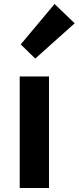

<svg xmlns="http://www.w3.org/2000/svg" viewBox="-20 -944 395 964"><path d="M79 0V-560H226V0ZM157 -650 84 -721 254 -924 355 -827Z"/></svg>

Font: Noto Sans SC
Style: Bold
Weight: 700
Designer: Ryoko NISHIZUKA  (kana, bopomofo & ideographs); Paul D. Hunt (Latin, Greek & Cyrillic); Sandoll Communications , Soo-you
Foundry: Adobe
Version: Version 2.004-H2;hotconv 1.0.118;makeotfexe 2.5.65603